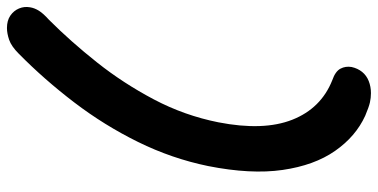

<svg xmlns="http://www.w3.org/2000/svg" viewBox="-294 -558 1113 566"><g transform="rotate(-90 263.0 -274.5)"><path d="M272 262Q258 262 244.5 259Q231 256 205 245Q144 217 101.5 156Q59 95 45.5 1.5Q32 -92 57 -218Q79 -325 128 -424.5Q177 -524 244.5 -612.5Q312 -701 388 -776Q410 -798 429 -804.5Q448 -811 464 -811Q486 -811 500.5 -801Q515 -791 521.5 -775.5Q528 -760 525 -743Q523 -730 515 -717Q507 -704 488 -687Q424 -623 362.5 -545.5Q301 -468 253.5 -378Q206 -288 186 -188Q160 -55 193.5 30Q227 115 310 148Q336 157 344 172Q352 187 349 205Q345 223 334.5 236Q324 249 307.5 255.5Q291 262 272 262Z"/></g></svg>

Font: Shantell Sans Light SemiBold
Style: Italic
Weight: 600
Italic angle: -11°
Version: Version 1.011;[c5ecc13dd]